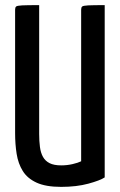

<svg xmlns="http://www.w3.org/2000/svg" viewBox="-20 -720 468 750"><path d="M219 10Q159 10 123 -6.5Q87 -23 69 -52Q51 -81 45 -119Q39 -157 39 -200V-682Q39 -691 43 -694.5Q47 -698 66.5 -699Q86 -700 133 -700V-197Q133 -169 136 -146Q139 -123 148 -107Q157 -91 174 -82.5Q191 -74 219 -74Q242 -74 263.5 -79Q285 -84 297 -90V-682Q297 -691 301 -694.5Q305 -698 324.5 -699Q344 -700 389 -700V-27Q371 -15 325 -2.5Q279 10 219 10Z"/></svg>

Font: Yanone Kaffeesatz ExtraLight Medium
Style: Regular
Weight: 500
Version: Version 2.003